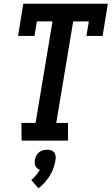

<svg xmlns="http://www.w3.org/2000/svg" viewBox="-20 -755 599 1031"><path d="M96 0 95 -95H171L262 -640H178L165 -562H77L105 -735H559L531 -562H444L457 -640H373L282 -95H345V0ZM186 256 148 212Q161 201 173 186.5Q185 172 194 157Q186 154 180 149Q174 144 170.5 136.5Q167 129 166.5 121Q166 113 167 104Q169 93 174.5 82Q180 71 189.5 63Q199 55 210 52Q221 49 233 49Q244 49 254 52Q264 55 270.5 63Q277 71 278.5 82Q280 93 278 104Q275 125 267.5 146.5Q260 168 248 187.5Q236 207 220.5 224.5Q205 242 186 256Z"/></svg>

Font: Iosevka QP
Style: Bold Italic
Weight: 700
Italic angle: -9°
Designer: Belleve Invis
Foundry: Belleve Invis
Version: Version 20.0.0; ttfautohint (v1.8.4)